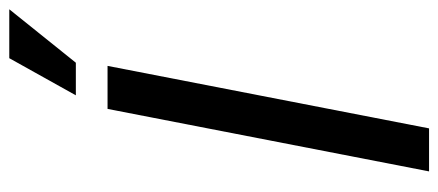

<svg xmlns="http://www.w3.org/2000/svg" viewBox="-292 -676 967 424"><g transform="rotate(-90 192.0 -463.5)"><path d="M26 0H121L259 -710H164ZM194 -780H266L384 -927H276Z"/></g></svg>

Font: Uncut Sans Medium Italic
Style: Regular
Weight: 500
Italic angle: -11°
Designer: Kasper Nordkvist
Foundry: UNCUT.wtf
Version: Version 1.304;Glyphs 3.2 (3246)